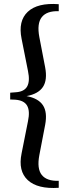

<svg xmlns="http://www.w3.org/2000/svg" viewBox="-20 -786 346 961"><path d="M274 154Q168 161 119 115.5Q70 70 88 -18L120 -179Q131 -231 115.5 -257.5Q100 -284 56 -287L31 -288V-322L56 -324Q100 -326 115.5 -352.5Q131 -379 120 -431L88 -592Q70 -681 119 -727Q168 -773 274 -765V-730Q214 -732 189 -700Q164 -668 177 -600L206 -449Q218 -386 195 -351Q172 -316 113 -305Q172 -294 195 -259Q218 -224 206 -161L177 -10Q164 58 189 89.5Q214 121 274 119Z"/></svg>

Font: Hedvig Letters Serif 18pt
Style: Regular
Weight: 400
Designer: Alexander Örn & Tor Weibull
Foundry: Kanon Foundry
Version: Version 1.000